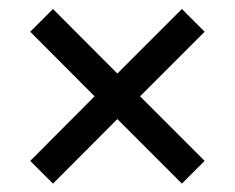

<svg xmlns="http://www.w3.org/2000/svg" viewBox="-20 -561 535 437"><path d="M195.3 -341.8 48.8 -488.8 100.6 -540.5 247.1 -393.6 394 -540.5 445.8 -488.8 298.8 -341.8 445.8 -194.8 394 -143.1 247.1 -290 100.6 -143.1 48.8 -194.8Z"/></svg>

Font: Saniretro
Style: Regular
Weight: 400
Designer: Jayvee D. Enaguas (Grand Chaos)
Version: Version 1.0 - 6/10/2013